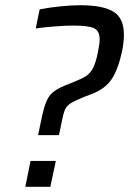

<svg xmlns="http://www.w3.org/2000/svg" viewBox="-20 -716 495 736"><path d="M231 -389 261 -401Q294 -414 310 -424.5Q326 -435 336.5 -455Q347 -475 355 -514Q362 -549 362 -565Q362 -598 340 -608Q318 -618 261 -618Q234 -618 193 -615Q152 -612 117 -607L132 -680Q166 -687 210 -691.5Q254 -696 287 -696Q374 -696 414.5 -671.5Q455 -647 455 -583Q455 -554 448 -520Q433 -450 408 -412.5Q383 -375 330 -355L301 -344Q265 -329 251.5 -320.5Q238 -312 231.5 -300.5Q225 -289 219 -260L206 -198H126L143 -279Q155 -332 173.5 -353Q192 -374 231 -389ZM77 0 97 -99H194L173 0Z"/></svg>

Font: Saira Semi Condensed
Style: Italic
Weight: 400
Width: 4
Italic angle: -12°
Designer: Hector Gatti with collaboration of the Omnibus-Type team
Foundry: Omnibus-Type
Version: Version 1.001; ttfautohint (v1.8)